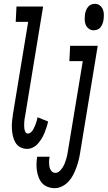

<svg xmlns="http://www.w3.org/2000/svg" viewBox="-20 -769 562 1002"><path d="M122 8Q102 8 85.5 -1Q69 -10 60 -26Q51 -42 47 -60.5Q43 -79 42 -98Q41 -117 43 -137Q45 -157 48 -176L127 -655H62L66 -735H205L111 -163Q109 -155 108 -146.5Q107 -138 106.5 -129Q106 -120 106 -111.5Q106 -103 107.5 -95Q109 -87 113 -79.5Q117 -72 126 -72Q134 -72 141 -78Q148 -84 152.5 -92Q157 -100 160.5 -108Q164 -116 167 -124Q170 -132 172 -140Q174 -148 176 -157L231 -135Q228 -120 223 -105Q218 -90 212 -75Q206 -60 197.5 -46Q189 -32 178 -19.5Q167 -7 152 0.5Q137 8 122 8ZM469 -611Q454 -611 443 -619.5Q432 -628 427 -640.5Q422 -653 422 -667.5Q422 -682 424 -697Q426 -707 429.5 -716Q433 -725 440 -733.5Q447 -742 456.5 -745.5Q466 -749 475 -749Q490 -749 501 -740.5Q512 -732 517 -719.5Q522 -707 522 -692.5Q522 -678 520 -663Q518 -653 514.5 -644Q511 -635 504.5 -626.5Q498 -618 488 -614.5Q478 -611 469 -611ZM266 213Q247 213 229.5 206.5Q212 200 200.5 187.5Q189 175 182.5 158.5Q176 142 173 124Q170 106 170.5 87Q171 68 174 49Q174 49 174 49Q174 49 174 49H239Q236 62 236 75Q236 88 238 100.5Q240 113 248 123Q256 133 269 133Q281 133 290.5 124.5Q300 116 306.5 105.5Q313 95 317.5 84Q322 73 325.5 61.5Q329 50 331 39Q333 28 335 16L412 -450H342L346 -530H490L398 29Q395 49 390 68.5Q385 88 378 107Q371 126 361.5 144.5Q352 163 337.5 178.5Q323 194 304 203.5Q285 213 266 213Z"/></svg>

Font: Iosevka Slab Medium
Style: Italic
Weight: 500
Italic angle: -9°
Monospace: yes
Designer: Belleve Invis
Foundry: Belleve Invis
Version: Version 11.1.0; ttfautohint (v1.8.3)